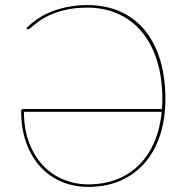

<svg xmlns="http://www.w3.org/2000/svg" viewBox="-20 -729 740 754"><path d="M326.5 5Q271.5 5 223.5 -14.8Q175.5 -34.5 140 -72.5Q104.5 -110.5 83.8 -166.2Q63 -222 63 -294Q63 -297 65.8 -299Q68.5 -301 71.5 -301H616Q617.5 -319.5 617.5 -339.5Q617.5 -425.5 596 -492.5Q574.5 -559.5 535.8 -605.2Q497 -651 443 -675Q389 -699 323.5 -699Q282 -699 249.8 -692.8Q217.5 -686.5 192.8 -677Q168 -667.5 150 -656.5Q132 -645.5 120 -636Q108 -626.5 101 -620.2Q94 -614 90.5 -614Q87.5 -614 85.5 -616L83 -618.5Q101.5 -636.5 125 -653Q148.5 -669.5 178.2 -681.8Q208 -694 244 -701.5Q280 -709 323.5 -709Q394.5 -709 451.2 -684Q508 -659 547.8 -611.2Q587.5 -563.5 608.5 -495Q629.5 -426.5 629.5 -339.5Q629.5 -263 609 -199.5Q588.5 -136 549.8 -90.8Q511 -45.5 454.8 -20.2Q398.5 5 326.5 5ZM326.5 -5Q389.5 -5 440.2 -25.2Q491 -45.5 527.8 -83Q564.5 -120.5 586.8 -173Q609 -225.5 615 -290H74Q74 -222.5 94 -169.5Q114 -116.5 148.2 -80Q182.5 -43.5 228.5 -24.2Q274.5 -5 326.5 -5Z"/></svg>

Font: Lato Hairline
Style: Regular
Weight: 100
Designer: Lukasz Dziedzic
Foundry: tyPoland Lukasz Dziedzic
Version: Version 2.007; 2014-02-27